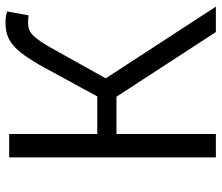

<svg xmlns="http://www.w3.org/2000/svg" viewBox="-72 -712 785 680"><g transform="rotate(-90 320.0 -372.5)"><path d="M102 0H185V-352H317L546 0H636L382 -390L482 -569C528 -654 547 -665 580 -665C587 -665 595 -665 605 -663L619 -739C609 -743 595 -745 582 -745C519 -745 484 -723 421 -609L318 -420H185V-732H102Z"/></g></svg>

Font: ChiuKong Gothic CL Normal
Style: Regular
Weight: 350
Designer: Ryoko NISHIZUKA 西塚涼子 (kana, bopomofo & ideographs); Paul D. Hunt (Latin, Greek & Cyrillic); Sandoll Communications 산돌커뮤니
Foundry: Adobe
Version: Version 1.300